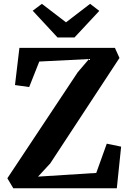

<svg xmlns="http://www.w3.org/2000/svg" viewBox="-20 -1000 692 1020"><path d="M50.5 0 19.1 -53 393 -616.2 452.9 -686.4 188.7 -673.1 135 -537.6 59.6 -548.1 83.1 -745.6H590.5L614.7 -692.1L246.6 -131.4L182 -61.7L491.4 -81.3L547.2 -236.7L623.5 -220.9L600.6 0ZM285.6 -801 153.8 -943 202.6 -979.6 330.7 -881.4 458.7 -979.6 507.5 -942.2 375.8 -801Z"/></svg>

Font: Merriweather Light
Style: Regular
Weight: 300
Version: Version 2.100